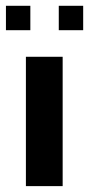

<svg xmlns="http://www.w3.org/2000/svg" viewBox="-50 -633 303 653"><path d="M0 0ZM-22 0ZM232.9 -530.3ZM-29.8 -613.3H53.2V-530.3H-29.8ZM149.9 -613.3H232.9V-530.3H149.9ZM38.1 -439.9H163.1V0H38.1Z"/></svg>

Font: Pfennig
Style: Bold
Weight: 700
Version: Version 20120410 ; ttfautohint (v0.8)